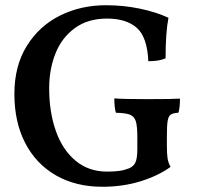

<svg xmlns="http://www.w3.org/2000/svg" viewBox="-20 -705 762 734"><path d="M35 -346Q35 -453 82.5 -529.5Q130 -606 209.5 -645.5Q289 -685 385 -685Q452 -685 514.5 -672Q577 -659 624 -637Q613 -580 613 -482Q589 -471 547 -471Q543 -563 503 -598.5Q463 -634 389 -634Q316 -634 266 -597.5Q216 -561 192 -500.5Q168 -440 168 -368Q168 -277 193.5 -204.5Q219 -132 269 -90.5Q319 -49 389 -49Q416 -49 435 -51.5Q454 -54 472 -61Q490 -68 497.5 -83.5Q505 -99 505 -135V-181Q505 -224 499 -242Q493 -260 477 -266.5Q461 -273 423 -274Q417 -294 417 -329Q446 -326 544 -326Q641 -326 668 -328Q668 -293 662 -274Q642 -273 633 -267Q624 -261 621 -243.5Q618 -226 618 -185V-146Q618 -118 620.5 -100.5Q623 -83 632 -67Q585 -33 517.5 -12Q450 9 371 9Q270 9 194 -34.5Q118 -78 76.5 -158Q35 -238 35 -346Z"/></svg>

Font: Vollkorn SC SemiBold
Style: Regular
Weight: 600
Designer: Friedrich Althausen
Foundry: Friedrich Althausen
Version: Version 4.015